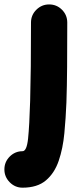

<svg xmlns="http://www.w3.org/2000/svg" viewBox="-111 -578 357 884"><path d="M115.2 -557.6Q149.9 -557.6 174.3 -533.2Q198.7 -508.8 198.7 -474.1Q198.7 -361.8 198 -270.5Q197.3 -179.2 194.8 -106.4Q191.9 -34.2 185.3 35.6Q178.7 105.5 159.4 162.1Q140.1 218.8 100.6 252.4Q61 286.1 -7.3 286.1Q-41.5 286.1 -66.2 261.2Q-90.8 236.3 -90.8 202.1Q-90.8 167.5 -66.2 142.8Q-41.5 118.2 -7.3 118.2Q12.2 118.2 18.3 59.8Q24.4 1.5 27.8 -113.3Q29.8 -183.1 30.8 -272.5Q31.7 -361.8 31.7 -474.1Q31.7 -508.8 56.4 -533.2Q81.1 -557.6 115.2 -557.6Z"/></svg>

Font: Mikhak-DS2-FD Black
Style: Regular
Weight: 900
Designer: Amin Abedi
Version: Version 3.2